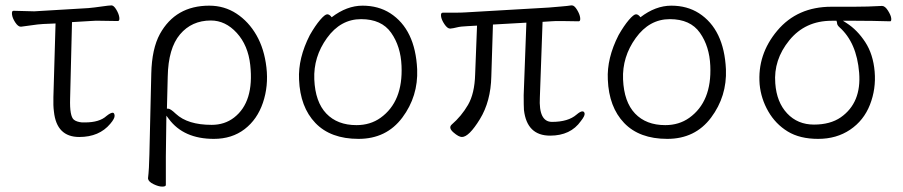

<svg xmlns="http://www.w3.org/2000/svg" viewBox="-20 -502 3349 712"><path d="M417 -424 352 -425H332Q322 -425 314 -424L247 -420L240 -136Q238 -71 254 -58Q264 -50 284 -48H295Q349 -48 375 -72Q390 -84 398 -84Q404 -84 405 -73.5Q406 -63 389 -43Q348 6 274 6Q190 6 180 -88Q177 -110 178 -142L186 -415L140 -413Q121 -412 95 -408Q69 -404 58 -403H57Q47 -403 36.5 -419Q26 -435 24.5 -448.5Q23 -462 30 -462L107 -460L308 -472Q330 -474 357.5 -478Q385 -482 393.5 -482Q402 -482 411.5 -466Q421 -450 422.5 -437Q424 -424 417 -424ZM375 -72ZM314 -424H313Z M595 79V184Q595 190 581.5 190Q568 190 549.5 181Q531 172 529 161V158Q533 125 534 71L541 -229Q543 -321 573 -376Q631 -481 756 -481Q812 -481 857 -451.5Q902 -422 931 -371.5Q960 -321 968 -252Q976 -183 955 -121Q934 -59 887 -23Q840 13 773 13Q661 13 606 -61L597 -73ZM604 -99Q612 -99 632 -80Q676 -39 765 -39Q813 -39 848 -66Q923 -124 908 -261Q900 -334 858 -380Q816 -426 762 -426Q691 -426 647.5 -374.5Q604 -323 602 -218L599 -99Z M1210 -438Q1266 -481 1324.5 -481Q1383 -481 1427 -453Q1520 -393 1527 -245Q1531 -145 1472 -66Q1413 13 1309.5 13Q1206 13 1149.5 -46Q1093 -105 1089 -207Q1085 -286 1129 -372Q1149 -407 1167 -428Q1185 -449 1193.5 -449Q1202 -449 1210 -438ZM1302 -38Q1353 -38 1391 -65Q1475 -125 1469 -258Q1466 -330 1430.5 -380.5Q1395 -431 1319 -431Q1243 -431 1192.5 -361Q1142 -291 1145.5 -207.5Q1149 -124 1190 -81Q1231 -38 1302 -38Z M1982 -141Q1977 -50 2027 -50Q2087 -50 2118 -77Q2132 -89 2139.5 -89Q2147 -89 2148 -80.5Q2149 -72 2134 -53Q2096 1 2020 1Q1934 1 1923 -94Q1922 -109 1922 -149L1932 -418L1808 -411L1802 -219Q1800 -126 1759.5 -60Q1719 6 1693 6Q1681 6 1661.5 -11Q1642 -28 1655 -40Q1691 -71 1715.5 -113Q1740 -155 1742 -226L1749 -407L1713 -405Q1688 -404 1674.5 -400.5Q1661 -397 1650 -396H1649Q1639 -396 1628 -412.5Q1617 -429 1615.5 -442Q1614 -455 1622 -455H1665Q1691 -455 1705 -456L2015 -474Q2038 -476 2062 -478Q2086 -480 2098 -482H2101Q2110 -482 2120 -465.5Q2130 -449 2131.5 -436Q2133 -423 2126 -423L2062 -424H2042Q2032 -424 2023 -423L1992 -421ZM1923 -94Q1923 -94 1923 -95Z M2355 -438Q2411 -481 2469.5 -481Q2528 -481 2572 -453Q2665 -393 2672 -245Q2676 -145 2617 -66Q2558 13 2454.5 13Q2351 13 2294.5 -46Q2238 -105 2234 -207Q2230 -286 2274 -372Q2294 -407 2312 -428Q2330 -449 2338.5 -449Q2347 -449 2355 -438ZM2447 -38Q2498 -38 2536 -65Q2620 -125 2614 -258Q2611 -330 2575.5 -380.5Q2540 -431 2464 -431Q2388 -431 2337.5 -361Q2287 -291 2290.5 -207.5Q2294 -124 2335 -81Q2376 -38 2447 -38Z M3281 -423Q3214 -425 3154 -425H3106L3120 -416Q3159 -391 3188.5 -346Q3218 -301 3223.5 -236.5Q3229 -172 3206 -113.5Q3183 -55 3132.5 -21Q3082 13 3014 13Q2946 13 2901 -14.5Q2856 -42 2829 -89Q2802 -136 2797 -189Q2788 -300 2862.5 -388.5Q2937 -477 3063 -477H3145Q3199 -477 3250 -480H3251Q3262 -480 3273 -462.5Q3284 -445 3285 -434Q3286 -423 3281 -423ZM3082 -425H3064Q2966 -425 2907 -352.5Q2848 -280 2855 -193Q2860 -123 2899 -81.5Q2938 -40 2998.5 -40Q3059 -40 3098 -67Q3175 -121 3166 -232.5Q3157 -344 3093 -401Q3084 -409 3084 -417V-418Z"/></svg>

Font: LXGW WenKai Lite Light
Style: Regular
Weight: 300
Designer: LXGW / Fontworks Inc.
Foundry: LXGW / Fontworks Inc.
Version: Version 1.511; March 25, 2025